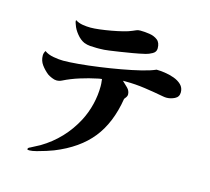

<svg xmlns="http://www.w3.org/2000/svg" viewBox="-117 -899 1234 1127"><g transform="rotate(15 500.0 -336.0)"><path d="M924 -471Q924 -443 899.5 -431Q875 -419 851 -419Q846 -419 840.5 -419.5Q835 -420 830 -421Q772 -432 713 -440.5Q654 -449 595 -449Q591 -449 586.5 -449Q582 -449 578 -449Q593 -435 610.5 -418Q628 -401 628 -378Q628 -370 622.5 -362Q617 -354 612 -348Q588 -198 512 -102.5Q436 -7 294 50Q279 56 251 65Q223 74 196 81Q169 88 153 88Q152 88 146 87.5Q140 87 140 84Q140 79 144 75.5Q148 72 152 71Q166 63 180.5 56Q195 49 209 41Q273 3 323 -50Q373 -103 407 -168Q433 -218 446.5 -273.5Q460 -329 460 -384Q460 -392 459.5 -399.5Q459 -407 458 -414Q458 -420 457 -424Q457 -427 456 -427Q451 -427 443.5 -425.5Q436 -424 431 -423Q382 -413 329.5 -396.5Q277 -380 233 -358Q218 -350 200 -350Q188 -350 171.5 -357Q155 -364 145 -371Q121 -390 103 -414.5Q85 -439 85 -471Q85 -486 94 -500Q115 -484 149 -478Q183 -472 208 -472Q244 -472 300.5 -477Q357 -482 422 -491Q487 -500 551 -511.5Q615 -523 668 -536Q721 -549 752 -563Q773 -563 802 -559Q831 -555 859 -545Q887 -535 905.5 -517Q924 -499 924 -471ZM726 -685Q726 -663 705 -651.5Q684 -640 667 -636Q629 -627 590 -620.5Q551 -614 513 -608Q485 -604 454.5 -599.5Q424 -595 395 -595H378Q359 -595 339.5 -596.5Q320 -598 302 -605Q277 -616 255.5 -642.5Q234 -669 226 -694Q224 -700 221.5 -706.5Q219 -713 220 -720V-722Q240 -709 265 -705Q290 -701 313 -701Q335 -701 368 -705Q401 -709 437 -715.5Q473 -722 505 -730Q537 -738 557 -747Q568 -752 578 -756Q588 -760 601 -760Q628 -760 657 -755.5Q686 -751 706 -735.5Q726 -720 726 -685Z"/></g></svg>

Font: Kaisei Tokumin ExtraBold
Style: Regular
Weight: 800
Designer: Font-Kai, 金井和夫
Foundry: KAZUO KANAI
Version: Version 5.003